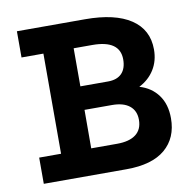

<svg xmlns="http://www.w3.org/2000/svg" viewBox="-70 -659 734 730"><g transform="rotate(-10 297.0 -294.5)"><path d="M41.5 0V-101.2H126V-487.8H41.5V-589H304Q420 -589 481.4 -548Q542.8 -507 542.8 -430.5Q542.8 -386.5 521.9 -353Q501 -319.5 463.2 -300.2Q509 -286.8 535 -251.2Q561 -215.8 561 -161.8Q561 -85.8 510.4 -42.9Q459.8 0 361 0ZM242.5 -101.5H342.8Q389.8 -101.5 414.9 -120.6Q440 -139.8 440 -177.2Q440 -212 416.4 -231Q392.8 -250 348.8 -250H242.8ZM242.8 -340.8H349.8Q384.5 -340.8 402.8 -359.6Q421 -378.5 421 -413.5Q421 -487.8 315 -487.8H242.8Z"/></g></svg>

Font: Podkova VF Beta
Style: Regular
Weight: 400
Designer: Ilya Yudin
Foundry: Cyreal (www.cyreal.org)
Version: Version 2.100